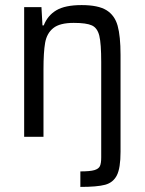

<svg xmlns="http://www.w3.org/2000/svg" viewBox="-20 -538 569 755"><path d="M454 -322V59Q454 123 439.5 151.5Q425 180 393.5 188.5Q362 197 296 197V136Q334 136 351 131Q368 126 373 115Q378 104 378 81V-294Q378 -367 370.5 -397.5Q363 -428 341.5 -438Q320 -448 270 -448Q215 -448 189.5 -427.5Q164 -407 157.5 -370Q151 -333 151 -265V0H75V-510H143L147 -438H152Q167 -477 201.5 -497.5Q236 -518 301 -518Q366 -518 398.5 -498Q431 -478 442.5 -437Q454 -396 454 -322Z"/></svg>

Font: Assailand
Style: Regular
Weight: 400
Designer: Hector Gatti with collaboration of the Omnibus-Type team
Foundry: Omnibus-Type
Version: Version 0.072;October 19, 2019;FontCreator 12.0.0.2547 64-bi